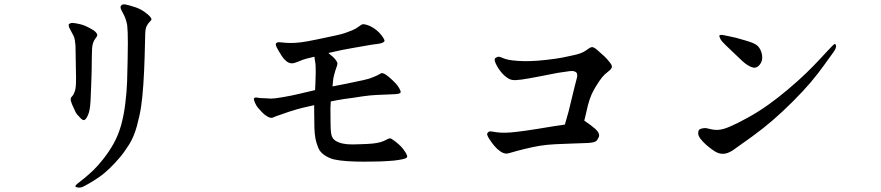

<svg xmlns="http://www.w3.org/2000/svg" viewBox="-20 -761 4040 880"><path d="M400 -432Q398 -387 398 -372L395 -300Q393 -255 383 -233Q373 -211 365 -210.5Q357 -210 346 -223Q332 -236 326 -248Q320 -260 311 -281Q301 -305 305 -313Q305 -313 312.5 -322Q320 -331 325 -350Q330 -369 328 -436L326 -552Q324 -579 319 -593L297 -635Q293 -647 296 -650.5Q299 -654 309 -656Q318 -656 333.5 -653Q349 -650 360 -646.5Q371 -643 391 -632.5Q411 -622 418.5 -614Q426 -606 426 -600Q426 -596 418 -585.5Q410 -575 406.5 -564Q403 -553 402 -539Q402 -533 401 -504.5Q400 -476 400 -432ZM565 -486 566 -564Q566 -619 563 -646Q557 -677 545 -698Q533 -719 532.5 -726.5Q532 -734 538 -738Q543 -742 553 -741Q563 -739 575.5 -735.5Q588 -732 601.5 -727.5Q615 -723 630 -714.5Q645 -706 660.5 -692Q676 -678 674 -670Q673 -668 665.5 -660.5Q658 -653 652 -641Q646 -629 645.5 -602Q645 -575 643 -503.5Q641 -432 637 -374Q633 -316 627 -274.5Q621 -233 607.5 -183.5Q594 -134 572 -99Q550 -64 528 -38Q506 -12 481.5 11.5Q457 35 436 49.5Q415 64 393 77Q371 90 360 95Q349 100 338 98.5Q327 97 326 94Q324 92 329 86.5Q334 81 343 74.5Q352 68 370.5 52.5Q389 37 408.5 18.5Q428 0 454 -33Q480 -66 500.5 -102.5Q521 -139 534 -183.5Q547 -228 554 -284Q561 -340 562.5 -387Q564 -434 565 -486Z M1424 -348Q1425 -363 1425.5 -375Q1426 -387 1427 -424Q1427 -459 1426 -467L1421 -501Q1398 -496 1383.5 -492Q1369 -488 1346.5 -478.5Q1324 -469 1314 -471Q1303 -472 1292 -481Q1281 -490 1272.5 -503Q1264 -516 1257.5 -527Q1251 -538 1247.5 -545.5Q1244 -553 1244 -558Q1244 -563 1250 -566Q1254 -569 1272.5 -566.5Q1291 -564 1314 -564Q1334 -564 1359 -567Q1384 -570 1431.5 -580Q1479 -590 1512 -597Q1545 -604 1561 -609.5Q1577 -615 1594 -622Q1611 -629 1624 -639Q1637 -649 1642 -650Q1647 -651 1661.5 -647Q1676 -643 1691.5 -633Q1707 -623 1718 -611.5Q1729 -600 1736.5 -588Q1744 -576 1742 -572Q1740 -568 1731.5 -564.5Q1723 -561 1709 -559.5Q1695 -558 1682.5 -556Q1670 -554 1605 -542.5Q1540 -531 1525 -527L1485 -518Q1507 -501 1517 -488.5Q1527 -476 1526.5 -469Q1526 -462 1521.5 -450.5Q1517 -439 1512 -419.5Q1507 -400 1507 -395L1504 -365Q1527 -369 1550.5 -374Q1574 -379 1599 -384Q1624 -389 1644 -393.5Q1664 -398 1672 -400.5Q1680 -403 1695.5 -409.5Q1711 -416 1719 -421Q1727 -426 1730.5 -426Q1734 -426 1742 -422.5Q1750 -419 1765.5 -405.5Q1781 -392 1792 -380.5Q1803 -369 1810.5 -355.5Q1818 -342 1816 -337Q1813 -331 1792 -329.5Q1771 -328 1736 -327Q1701 -326 1675 -323.5Q1649 -321 1600 -313Q1551 -307 1521 -301L1496 -296Q1495 -275 1494.5 -265.5Q1494 -256 1495 -199Q1495 -168 1497.5 -151Q1500 -134 1508 -124.5Q1516 -115 1532.5 -108.5Q1549 -102 1571 -100Q1594 -98 1631 -100Q1668 -101 1687.5 -103Q1707 -105 1722 -109Q1737 -113 1749.5 -120Q1762 -127 1767.5 -127Q1773 -127 1790.5 -113.5Q1808 -100 1818.5 -89Q1829 -78 1838.5 -62.5Q1848 -47 1846 -41Q1843 -35 1824 -31Q1805 -27 1785.5 -25Q1766 -23 1721 -21Q1676 -20 1646 -20Q1605 -20 1570 -22.5Q1535 -25 1512.5 -30Q1490 -35 1468.5 -49Q1447 -63 1438.5 -84Q1430 -105 1426 -125Q1422 -145 1421 -176Q1420 -207 1420 -250V-279Q1393 -273 1369 -267.5Q1345 -262 1302 -248L1262 -234Q1246 -229 1237.5 -225Q1229 -221 1226 -221Q1218 -220 1205.5 -227Q1193 -234 1181.5 -246Q1170 -258 1162 -267.5Q1154 -277 1148 -291.5Q1142 -306 1144 -309.5Q1146 -313 1150 -314Q1154 -315 1162 -313Q1170 -311 1189 -311L1223 -309Q1238 -309 1278 -316Q1318 -323 1343 -329L1424 -348Z M2569 -190Q2580 -229 2586 -250L2614 -365Q2622 -396 2624.5 -405.5Q2627 -415 2625 -422.5Q2623 -430 2613.5 -433.5Q2604 -437 2591 -435L2536 -427Q2515 -423 2469.5 -414Q2424 -405 2406 -402L2368 -396Q2338 -392 2326 -395Q2310 -398 2290.5 -416Q2271 -434 2256.5 -461Q2242 -488 2250 -494.5Q2258 -501 2266 -501Q2271 -501 2283.5 -495.5Q2296 -490 2311 -487Q2326 -484 2352.5 -482Q2379 -480 2411 -481Q2445 -482 2488 -487Q2531 -492 2557 -497L2604 -507Q2645 -515 2664.5 -529Q2684 -543 2687.5 -544Q2691 -545 2696 -545Q2706 -543 2723 -527L2752 -501Q2766 -487 2776.5 -473Q2787 -459 2784 -451Q2782 -447 2777 -441L2752 -420Q2740 -409 2726.5 -389Q2713 -369 2701.5 -348.5Q2690 -328 2682 -303.5Q2674 -279 2668 -250L2658 -208Q2688 -188 2707.5 -171Q2727 -154 2726 -139Q2725 -131 2716 -118Q2707 -105 2656 -105L2600 -103L2525 -100Q2486 -98 2455 -93Q2424 -88 2383.5 -78Q2343 -68 2325.5 -62.5Q2308 -57 2302 -57Q2288 -57 2273.5 -67Q2259 -77 2246.5 -91.5Q2234 -106 2222 -125Q2210 -144 2213.5 -150Q2217 -156 2222 -158Q2228 -160 2242.5 -157Q2257 -154 2276.5 -153Q2296 -152 2321 -154Q2346 -156 2389 -162Q2432 -168 2521 -183L2569 -190Z M3809 -537Q3805 -528 3794 -513.5Q3783 -499 3756 -461Q3729 -423 3695.5 -383.5Q3662 -344 3615 -297Q3568 -250 3523 -211Q3478 -172 3427 -135L3361 -88Q3338 -70 3322 -63Q3307 -56 3293 -56Q3273 -56 3253.5 -69Q3234 -82 3217.5 -96.5Q3201 -111 3190.5 -125Q3180 -139 3180 -150Q3180 -161 3184 -166Q3188 -170 3196.5 -172Q3205 -174 3213 -174Q3217 -174 3237.5 -169Q3258 -164 3278.5 -166.5Q3299 -169 3328 -182Q3359 -195 3407 -221.5Q3455 -248 3499.5 -279.5Q3544 -311 3592.5 -352Q3641 -393 3675 -426Q3709 -459 3735.5 -487.5Q3762 -516 3774.5 -529.5Q3787 -543 3796 -552Q3805 -561 3808 -559Q3811 -557 3812 -552Q3813 -547 3809 -537ZM3369 -494 3330 -531Q3320 -541 3303.5 -556.5Q3287 -572 3281 -584Q3275 -596 3278 -599Q3281 -602 3291 -601Q3302 -599 3323 -594.5Q3344 -590 3352.5 -588Q3361 -586 3400 -574.5Q3439 -563 3451 -552Q3463 -541 3469 -523.5Q3475 -506 3473 -489Q3471 -476 3462 -464.5Q3453 -453 3441 -451Q3433 -449 3414.5 -458Q3396 -467 3369 -494Z"/></svg>

Font: ChillKai
Style: Regular
Weight: 400
Designer: ChillType
Foundry: 寒蝉字型
Version: Version 2.000